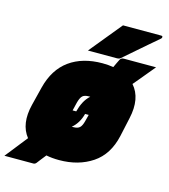

<svg xmlns="http://www.w3.org/2000/svg" viewBox="-180 -906 950 1081"><g transform="rotate(15 295.0 -365.0)"><path d="M402 -806H626Q632 -806 633 -800.5Q634 -795 629 -790Q596 -762 566.5 -736.5Q537 -711 506.5 -684.5Q476 -658 438 -625Q431 -618 415 -618H248Q286 -665 324.5 -711.5Q363 -758 402 -806ZM346 -570Q380 -570 410 -565Q416 -578 421.5 -589.5Q427 -601 433 -613Q439 -626 456 -626H643Q619 -597 602 -576.5Q585 -556 570.5 -538.5Q556 -521 539 -501Q600 -432 573 -311L549 -201Q524 -88 443.5 -34Q363 20 250 20Q209 20 175 13Q162 30 150.5 44Q139 58 132 68Q125 76 116 76H-53Q-41 61 -21.5 36.5Q-2 12 17.5 -13Q37 -38 50 -54Q-6 -124 23 -241L50 -349Q78 -460 154.5 -515Q231 -570 346 -570ZM320 -370Q295 -370 283.5 -359.5Q272 -349 264 -320L252 -270H273Q281 -301 294 -326Q307 -351 328 -370Q328 -370 327 -370Q326 -370 320 -370ZM336 -230 346 -269H325Q310 -212 271 -180Q271 -180 272.5 -180Q274 -180 280 -180Q305 -180 317 -191Q329 -202 336 -230Z"/></g></svg>

Font: Recursive Mn Lnr St XBk
Style: Italic
Weight: 1000
Italic angle: -15°
Monospace: yes
Version: Version 1.079;hotconv 1.0.112;makeotfexe 2.5.65598; ttfautoh